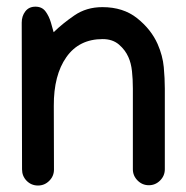

<svg xmlns="http://www.w3.org/2000/svg" viewBox="-20 -556 570 587"><path d="M144 -457.5Q170.4 -483.4 207.3 -508.8Q244.1 -534.2 293 -534.2Q356.9 -534.2 399.4 -500.2Q441.9 -466.3 461.9 -421.4Q477.5 -385.7 480.7 -350.8Q483.9 -315.9 483.9 -285.2V-38.6Q483.9 -18.6 469.5 -4.2Q455.1 10.3 435.1 10.3Q415 10.3 400.6 -4.2Q386.2 -18.6 386.2 -38.6V-285.2Q386.2 -314 383.5 -338.4Q380.9 -362.8 372.6 -381.3Q363.3 -402.8 343.8 -419.7Q324.2 -436.5 293.9 -436.5Q221.7 -436.5 182.9 -381.3Q144 -326.2 144.5 -232.4L145 -37.6Q145 -17.6 130.6 -3.2Q116.2 11.2 96.2 11.2Q75.7 11.2 61.5 -3.2Q47.4 -17.6 47.4 -38.1L46.4 -486.8Q46.4 -506.8 57.4 -521.2Q68.4 -535.6 88.4 -535.6Q108.4 -535.6 119.1 -521.2Q129.9 -506.8 135.7 -486.8Z"/></svg>

Font: Manjari
Style: Bold
Weight: 700
Designer: Santhosh Thottingal <santhosh.thottingal@gmail.com>
Version: Version 2.000